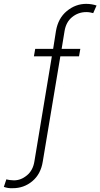

<svg xmlns="http://www.w3.org/2000/svg" viewBox="-107 -780 525 1004"><path d="M313 -524.4 306.2 -485.4H208.5L116.7 64.5Q106.4 130.4 62 167.5Q17.6 204.6 -41.5 204.1Q-54.7 204.6 -65.2 202.9Q-75.7 201.2 -86.9 197.3L-73.7 157.7Q-65.4 160.2 -54.4 161.6Q-43.5 163.1 -34.2 163.1Q2.4 163.1 33.9 137Q65.4 110.8 72.8 64.5L164.1 -485.4H70.3L77.1 -524.4H170.9L185.5 -617.2Q196.8 -684.6 242.4 -722.2Q288.1 -759.8 343.8 -759.8Q358.9 -759.8 373.3 -757.3Q387.7 -754.9 397.9 -751L380.4 -711.4Q372.6 -713.4 364 -715.1Q355.5 -716.8 344.2 -716.8Q302.7 -716.8 270.5 -690.9Q238.3 -665 230.5 -617.2L215.3 -524.4Z"/></svg>

Font: Inter Tight ExtraLight
Style: Italic
Weight: 250
Italic angle: -9.39999°
Designer: Rasmus Andersson
Foundry: rsms
Version: Version 3.004